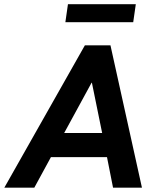

<svg xmlns="http://www.w3.org/2000/svg" viewBox="-59 -870 709 890"><path d="M599 0H465L437 -141.5H177L100 0H-39L334.5 -660H453ZM414.5 -253.5 367 -486.5H365.5L238.5 -253.5ZM558.5 -767H244L256 -850.5H570.5Z"/></svg>

Font: Lucymar Sans SemiBold
Style: Italic
Weight: 600
Italic angle: -10°
Foundry: The League of Moveable Type (original font) / Main changes by Cristiano Sobral with portions from Mirco Monsees
Version: Version 2.00;August 30, 2020;FontCreator 13.0.0.2681 64-bit